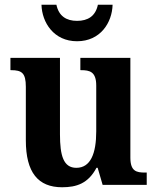

<svg xmlns="http://www.w3.org/2000/svg" viewBox="-20 -780 663 810"><path d="M305 -606C404 -606 453 -685 455 -760H393C383 -712 351 -692 305 -692C260 -692 228 -712 218 -760H155C157 -685 207 -606 305 -606ZM242 10C303 10 352 -6 387 -72H392L413 0H599V-52H592C556 -52 530 -57 530 -115V-536H319V-484H322C358 -484 386 -478 386 -419V-226C386 -132 362 -72 302 -72C248 -72 233 -123 233 -213V-536H24V-484H27C72 -484 89 -472 89 -414V-188C89 -52 141 10 242 10Z"/></svg>

Font: Noto Serif Bengali SemiCondensed
Style: Bold
Weight: 700
Width: 4
Designer: Juan Bruce, Universal Thirst, Indian Type Foundry and the Monotype Design Team.
Foundry: Monotype Imaging Inc.
Version: Version 2.003